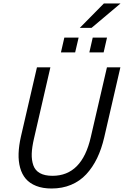

<svg xmlns="http://www.w3.org/2000/svg" viewBox="-20 -1079 716 1109"><path d="M440.9 -918 580.1 -1059.1H676.3L508.8 -918ZM332 -776.4 351.6 -861.8H434.1L414.1 -776.4ZM496.1 -776.4 515.6 -861.8H598.1L578.6 -776.4ZM277.8 9.8Q226.6 9.8 189 -5.1Q151.4 -20 128.9 -46.4Q106.4 -72.8 96.2 -110.4Q85.9 -147.9 87.4 -192.4Q88.9 -236.8 100.6 -289.1L193.4 -689.9H271L176.3 -278.8Q164.6 -228.5 163.3 -191.2Q162.1 -153.8 172.6 -124Q183.1 -94.2 210.7 -78.9Q238.3 -63.5 283.2 -63.5Q453.6 -63.5 504.4 -287.1L597.7 -689.9H675.3L582 -285.6Q566.4 -218.3 540.8 -165.3Q515.1 -112.3 478.3 -72.5Q441.4 -32.7 390.6 -11.5Q339.8 9.8 277.8 9.8Z"/></svg>

Font: HK Grotesk Italic
Style: Regular
Weight: 400
Italic angle: -13°
Designer: Alfredo Marco Pradil and Stefan Peev
Foundry: Hanken Design Co.
Version: Version 1.000;PS 001.000;hotconv 1.0.88;makeotf.lib2.5.64775